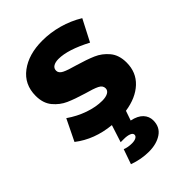

<svg xmlns="http://www.w3.org/2000/svg" viewBox="-229 -645 976 976"><g transform="rotate(-45 258.5 -157.5)"><path d="M298 -338Q356 -321 394.5 -304.5Q433 -288 461 -254.5Q489 -221 489 -167Q489 -97 441.5 -52.5Q394 -8 313 4L295 56Q337 65 357 86.5Q377 108 377 137Q377 185 340.5 209.5Q304 234 249 234Q194 234 139 214L167 134Q189 143 218 143Q236 143 247 137Q258 131 258 121Q258 110 243 104Q228 98 205 98H181L211 5Q97 -6 16 -69L72 -184Q118 -152 168.5 -134.5Q219 -117 264 -117Q290 -117 305.5 -125.5Q321 -134 321 -150Q321 -170 298.5 -181Q276 -192 228 -205Q171 -222 134 -238.5Q97 -255 69.5 -288Q42 -321 42 -374Q42 -456 104 -502.5Q166 -549 264 -549Q323 -549 380.5 -533Q438 -517 489 -486L429 -370Q324 -425 257 -425Q234 -425 220 -416.5Q206 -408 206 -391Q206 -373 228 -362Q250 -351 298 -338Z"/></g></svg>

Font: Montserrat arm2
Style: Bold
Weight: 700
Designer: Julieta Ulanovsky
Foundry: Julieta Ulanovsky
Version: Version 6.000